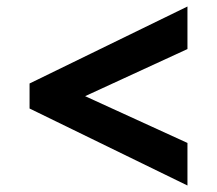

<svg xmlns="http://www.w3.org/2000/svg" viewBox="-20 -620 668 591"><path d="M71 -286 557 -49V-180L242 -324L557 -469V-600L71 -363Z"/></svg>

Font: Noto Sans Bengali UI ExtraBold
Style: Regular
Weight: 800
Designer: Jelle Bosma - Monotype Design Team
Foundry: Monotype Imaging Inc.
Version: Version 2.003